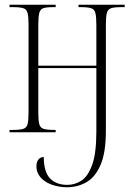

<svg xmlns="http://www.w3.org/2000/svg" viewBox="-20 -556 552 807"><path d="M262 231Q228 231 197 220Q167 209 150 189Q133 169 133 143Q133 126 141 115Q149 104 164 104Q164 166 190 193.5Q216 221 263 221Q295 221 322.5 203Q350 185 367.5 136.5Q385 88 385 -4V-270H141V-85Q141 -50 145 -34.5Q149 -19 163 -14.5Q177 -10 209 -10H214V0H20V-10H35Q64 -10 78 -14.5Q92 -19 96 -34.5Q100 -50 100 -85V-451Q100 -485 96 -501Q92 -517 78 -521.5Q64 -526 35 -526H20V-536H214V-526H204Q175 -526 162 -521.5Q149 -517 145 -501Q141 -485 141 -451V-280H385V-451Q385 -485 381 -501Q377 -517 363 -521.5Q349 -526 320 -526H310V-536H504V-526H490Q461 -526 447 -521.5Q433 -517 429 -501Q425 -485 425 -451V-6Q425 86 402.5 137.5Q380 189 343 210Q306 231 262 231Z"/></svg>

Font: Noto Serif Display ExtraCondensed ExtraLight
Style: Regular
Weight: 200
Width: 2
Designer: Monotype Design Team
Foundry: Monotype Imaging Inc.
Version: Version 2.009